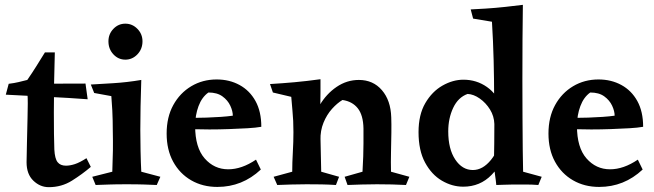

<svg xmlns="http://www.w3.org/2000/svg" viewBox="-20 -766 2708 795"><path d="M207 -549Q205 -488 204 -423.5Q203 -359 203 -301Q203 -253 203.5 -211Q204 -169 205 -147Q207 -109 218.5 -94.5Q230 -80 253 -80Q270 -80 290 -86.5Q310 -93 338 -111L356 -75Q321 -45 278 -18Q235 9 182 9Q146 9 118 -18Q90 -45 90 -94Q90 -124 91.5 -170.5Q93 -217 94 -277Q95 -312 95 -337Q95 -362 94 -373Q94 -381 82.5 -386.5Q71 -392 55.5 -397Q40 -402 28.5 -407.5Q17 -413 16 -419Q40 -422 56.5 -426Q73 -430 93 -435Q113 -464 129 -489.5Q145 -515 166 -549ZM334 -420 343 -355Q263 -361 179.5 -365Q96 -369 4 -374L16 -419Z M565 -435Q563 -377 562 -325.5Q561 -274 561 -228Q561 -191 562 -141Q563 -91 565 -55L644 -34L629 0Q603 -1 577 -2Q551 -3 504 -3Q459 -3 433 -2Q407 -1 376 0L362 -34L445 -55Q447 -104 447.5 -143Q448 -182 447 -226Q447 -249 446.5 -267.5Q446 -286 445 -309Q444 -332 441 -368L370 -381L356 -416Q391 -418 448.5 -421.5Q506 -425 565 -435ZM499 -519Q470 -519 449.5 -541Q429 -563 429 -595Q429 -625 449.5 -646.5Q470 -668 499 -668Q528 -668 549 -646.5Q570 -625 570 -595Q570 -563 549 -541Q528 -519 499 -519Z M877 -437Q930 -437 972 -414Q1014 -391 1038 -347.5Q1062 -304 1062 -241Q1040 -237 1005 -235Q970 -233 928.5 -231.5Q887 -230 847 -230Q810 -230 782.5 -231Q755 -232 751 -233V-278Q759 -278 782 -278Q805 -278 835 -279Q865 -280 894 -282Q923 -284 944 -287Q944 -306 933.5 -328.5Q923 -351 901 -367Q879 -383 843 -383Q816 -364 802 -326.5Q788 -289 788 -244Q788 -155 827.5 -110Q867 -65 925 -65Q981 -65 1040 -105L1060 -64Q983 8 880 8Q819 8 771.5 -19.5Q724 -47 697 -96.5Q670 -146 670 -213Q670 -281 697.5 -331Q725 -381 772 -409Q819 -437 877 -437Z M1466 -435Q1525 -435 1561.5 -392.5Q1598 -350 1600 -280Q1601 -254 1600.5 -216Q1600 -178 1599 -136Q1598 -94 1599 -55L1675 -34L1661 0Q1605 -3 1541 -3Q1505 -3 1476.5 -2Q1448 -1 1419 0L1407 -34L1481 -55Q1483 -92 1484 -118.5Q1485 -145 1485 -171.5Q1485 -198 1485 -234Q1484 -289 1461.5 -317.5Q1439 -346 1398 -352Q1376 -339 1354.5 -315Q1333 -291 1319.5 -258Q1306 -225 1307 -186L1271 -230Q1276 -283 1303.5 -330Q1331 -377 1373.5 -406Q1416 -435 1466 -435ZM1307 -438Q1307 -405 1307 -384Q1307 -363 1306.5 -343Q1306 -323 1305 -290L1310 -55L1384 -34L1371 0Q1340 -2 1311 -2.5Q1282 -3 1249 -3Q1213 -3 1185 -2Q1157 -1 1128 0L1113 -34L1190 -55Q1190 -92 1192.5 -135.5Q1195 -179 1195 -219Q1195 -246 1194 -265.5Q1193 -285 1191 -307Q1189 -329 1186 -365L1110 -383L1098 -418Q1149 -421 1199 -425.5Q1249 -430 1307 -438Z M2145 -746Q2144 -678 2143.5 -602Q2143 -526 2143 -432Q2143 -352 2143.5 -278Q2144 -204 2144.5 -145.5Q2145 -87 2146 -55L2223 -34L2209 0Q2183 -2 2159 -2Q2135 -2 2105 -2Q2082 -2 2065.5 -1Q2049 0 2035 0Q2033 -21 2030 -40Q2027 -59 2025 -79Q2027 -173 2027 -263Q2027 -312 2026 -366Q2026 -434 2024 -515Q2022 -596 2017 -676L1939 -689L1929 -727Q1952 -728 1991.5 -730.5Q2031 -733 2072.5 -737.5Q2114 -742 2145 -746ZM1899 -436Q1953 -436 1996 -406Q2039 -376 2059 -320L2027 -252Q2026 -285 2009 -312.5Q1992 -340 1966.5 -358Q1941 -376 1916 -377Q1877 -363 1856.5 -319.5Q1836 -276 1836 -222Q1836 -149 1865 -105.5Q1894 -62 1938 -62Q1979 -62 2013 -104Q2047 -146 2061 -214L2089 -168Q2063 -91 2015.5 -42Q1968 7 1898 7Q1852 7 1809.5 -18Q1767 -43 1740 -93Q1713 -143 1713 -219Q1713 -291 1741 -339Q1769 -387 1812 -411.5Q1855 -436 1899 -436Z M2458 -437Q2511 -437 2553 -414Q2595 -391 2619 -347.5Q2643 -304 2643 -241Q2621 -237 2586 -235Q2551 -233 2509.5 -231.5Q2468 -230 2428 -230Q2391 -230 2363.5 -231Q2336 -232 2332 -233V-278Q2340 -278 2363 -278Q2386 -278 2416 -279Q2446 -280 2475 -282Q2504 -284 2525 -287Q2525 -306 2514.5 -328.5Q2504 -351 2482 -367Q2460 -383 2424 -383Q2397 -364 2383 -326.5Q2369 -289 2369 -244Q2369 -155 2408.5 -110Q2448 -65 2506 -65Q2562 -65 2621 -105L2641 -64Q2564 8 2461 8Q2400 8 2352.5 -19.5Q2305 -47 2278 -96.5Q2251 -146 2251 -213Q2251 -281 2278.5 -331Q2306 -381 2353 -409Q2400 -437 2458 -437Z"/></svg>

Font: Ruwudu SemiBold
Style: Regular
Weight: 600
Designer: Becca Hirsbrunner Spalinger
Foundry: SIL International
Version: Version 3.000